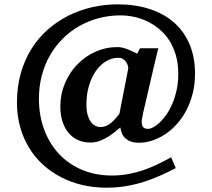

<svg xmlns="http://www.w3.org/2000/svg" viewBox="-20 -707 976 884"><path d="M877.9 -368.2Q877.9 -318.4 866.9 -275.6Q856 -232.9 837.2 -197.5Q818.4 -162.1 793.2 -134.5Q768.1 -106.9 739.3 -88.1Q710.4 -69.3 679.9 -59.6Q649.4 -49.8 620.1 -49.8Q597.2 -49.8 581.8 -55.7Q566.4 -61.5 556.4 -71Q546.4 -80.6 541.3 -93.3Q536.1 -106 534.2 -120.1Q518.6 -106.9 502.4 -94.5Q486.3 -82 469.2 -72.3Q452.1 -62.5 434.1 -56.6Q416 -50.8 397 -50.8Q362.8 -50.8 336.9 -63.2Q311 -75.7 293.5 -97.9Q275.9 -120.1 266.8 -150.4Q257.8 -180.7 257.8 -216.8Q257.8 -272.9 278.6 -322.5Q299.3 -372.1 335 -409.4Q370.6 -446.8 418.7 -468.5Q466.8 -490.2 521 -490.2Q532.7 -490.2 544.7 -487.3Q556.6 -484.4 568.4 -479.7Q580.1 -475.1 591.1 -469.7Q602.1 -464.4 611.8 -460L625 -484.9H709L704.1 -466.3Q700.7 -451.7 695.6 -430.2Q690.4 -408.7 684.3 -382.3Q678.2 -356 671.9 -329.1Q657.2 -266.1 639.2 -188Q635.3 -171.4 633.3 -157.7Q631.3 -144 633.3 -134.3Q635.3 -124.5 641.8 -119.1Q648.4 -113.8 662.1 -113.8Q671.9 -113.8 686.3 -121.3Q700.7 -128.9 716.1 -143.6Q731.4 -158.2 746.6 -179.9Q761.7 -201.7 773.7 -229.7Q785.6 -257.8 793.2 -292.2Q800.8 -326.7 800.8 -367.2Q800.8 -414.6 789.6 -452.9Q778.3 -491.2 759.3 -521Q740.2 -550.8 714.1 -572.5Q688 -594.2 658.7 -608.4Q629.4 -622.6 597.7 -629.4Q565.9 -636.2 535.2 -636.2Q482.4 -636.2 434.3 -623.3Q386.2 -610.4 344.5 -586.7Q302.7 -563 268.6 -528.8Q234.4 -494.6 210 -451.9Q185.5 -409.2 172.4 -359.1Q159.2 -309.1 159.2 -252.9Q159.2 -175.8 183.1 -111.1Q207 -46.4 251 1Q294.9 48.3 356.9 74.7Q418.9 101.1 495.1 101.1Q534.7 101.1 570.3 94.5Q606 87.9 639.2 76.7Q672.4 65.4 704.3 50Q736.3 34.7 768.1 17.1L789.1 66.9Q755.4 84.5 719.2 100.8Q683.1 117.2 644 129.6Q605 142.1 561.8 149.7Q518.6 157.2 471.2 157.2Q412.6 157.2 359.4 144.8Q306.2 132.3 260.3 108.4Q214.4 84.5 177 50.3Q139.6 16.1 113.3 -27.6Q86.9 -71.3 72.5 -123.3Q58.1 -175.3 58.1 -234.9Q58.1 -307.6 75.7 -369.6Q93.3 -431.6 124.8 -481.9Q156.2 -532.2 199.7 -570.6Q243.2 -608.9 294.7 -634.8Q346.2 -660.6 404.1 -673.8Q461.9 -687 522 -687Q603 -687 668.9 -665.5Q734.9 -644 781.2 -603.3Q827.6 -562.5 852.8 -503.2Q877.9 -443.8 877.9 -368.2ZM569.8 -388.2Q571.3 -394 569.1 -403.1Q566.9 -412.1 561.5 -420.4Q556.2 -428.7 546.9 -434.8Q537.6 -440.9 524.9 -440.9Q494.6 -440.9 468 -424.8Q441.4 -408.7 421.4 -380.1Q401.4 -351.6 389.6 -312Q377.9 -272.5 377.9 -226.1Q377.9 -197.8 383.5 -178Q389.2 -158.2 398.4 -145.8Q407.7 -133.3 418.9 -127.7Q430.2 -122.1 441.9 -122.1Q458 -122.1 470.9 -128.2Q483.9 -134.3 494.4 -143.6Q504.9 -152.8 513.7 -163.6Q522.5 -174.3 529.8 -183.1Z"/></svg>

Font: Charis SIL
Style: Bold Italic
Weight: 700
Italic angle: -11°
Foundry: SIL International
Version: Version 4.112